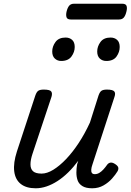

<svg xmlns="http://www.w3.org/2000/svg" viewBox="-20 -997 703 1033"><path d="M172 16Q121 16 91.5 -7.5Q62 -31 56.5 -75.5Q51 -120 71 -182L170 -483Q177 -503 186.5 -509Q196 -515 215 -515Q247 -515 255 -505.5Q263 -496 257 -476L155 -170Q144 -137 144 -112.5Q144 -88 158 -75.5Q172 -63 204 -63Q233 -63 266.5 -83.5Q300 -104 335 -140.5Q370 -177 403 -227Q436 -277 464 -338L510 -483Q517 -503 526.5 -509Q536 -515 555 -515Q586 -515 594.5 -505.5Q603 -496 596 -476L477 -111Q472 -97 471 -85Q470 -73 474.5 -66.5Q479 -60 490 -60Q503 -60 514.5 -67Q526 -74 536.5 -85.5Q547 -97 556 -110Q563 -120 574 -122Q585 -124 600 -114Q615 -104 616.5 -94.5Q618 -85 612 -75Q602 -58 583 -36.5Q564 -15 537 0.5Q510 16 476 16Q442 16 423 4Q404 -8 397.5 -27Q391 -46 391 -68.5Q391 -91 395 -113L401 -132Q375 -97 347 -69.5Q319 -42 289.5 -23Q260 -4 230.5 6Q201 16 172 16ZM309 -669Q289 -669 275 -682Q261 -695 261 -720Q261 -747 278.5 -771Q296 -795 333 -795Q354 -795 368 -782.5Q382 -770 382 -744Q382 -717 364.5 -693Q347 -669 309 -669ZM552 -669Q531 -669 517 -682Q503 -695 503 -720Q503 -747 520.5 -771Q538 -795 575 -795Q596 -795 610 -782.5Q624 -770 624 -744Q624 -717 607 -693Q590 -669 552 -669ZM362 -892Q342 -892 338 -904Q334 -916 338 -934Q343 -955 352 -966Q361 -977 379 -977H637Q657 -977 661 -965Q665 -953 660 -934Q655 -913 646 -902.5Q637 -892 619 -892Z"/></svg>

Font: Playwrite NL
Style: Regular
Weight: 400
Designer: Veronika Burian, José Scaglione
Foundry: TypeTogether
Version: Version 1.002